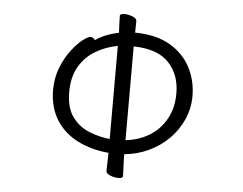

<svg xmlns="http://www.w3.org/2000/svg" viewBox="-52 -789 1104 873"><g transform="rotate(5 500.0 -352.5)"><path d="M464 -90Q384 -97 321.5 -129Q259 -161 224 -217Q189 -273 188 -351Q188 -408 206.5 -455Q225 -502 251.5 -536.5Q278 -571 302 -589.5Q326 -608 337 -608Q349 -608 358 -595Q373 -607 401.5 -619Q430 -631 464 -638Q463 -661 462 -681.5Q461 -702 461 -715Q461 -725 482 -725Q499 -725 518.5 -717.5Q538 -710 538 -697Q538 -689 537.5 -675.5Q537 -662 537 -645Q634 -644 697 -607Q760 -570 791 -510Q822 -450 822 -380Q822 -323 799 -272Q776 -221 736.5 -182Q697 -143 645 -119Q593 -95 536 -90Q536 -61 537.5 -34Q539 -7 539 10Q539 20 518 20Q501 20 481.5 12.5Q462 5 462 -8Q462 -19 463 -42.5Q464 -66 464 -90ZM536 -154Q598 -161 645.5 -190.5Q693 -220 720.5 -270Q748 -320 748 -386Q748 -471 697 -525.5Q646 -580 536 -582ZM464 -578Q409 -568 363 -540.5Q317 -513 289.5 -466Q262 -419 262 -350Q262 -279 292 -237.5Q322 -196 368.5 -177Q415 -158 464 -153Z"/></g></svg>

Font: Klee One SemiBold
Style: Regular
Weight: 600
Designer: Fontworks Inc.
Foundry: Fontworks Inc.
Version: Version 1.00;January 12, 2022;FontCreator 13.0.0.2683 64-bit